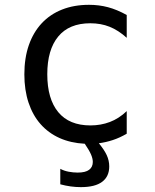

<svg xmlns="http://www.w3.org/2000/svg" viewBox="-20 -580 642 793"><path d="M353 -483.9Q265.6 -483.9 220.5 -429.2Q175.3 -374.5 175.3 -273.4Q175.3 -171.4 220.7 -116.7Q266.1 -62 353.5 -62Q396.5 -62 433.8 -76.2Q471.2 -90.3 503.4 -121.1V-27.8Q474.1 -10.7 445.8 -1.5Q417.5 7.8 388.2 11.7Q410.2 38.1 420.7 60.5Q431.2 83 431.2 107.4Q431.2 148.9 401.9 170.9Q372.6 192.9 314 192.9Q272 192.9 229 181.2V117.2Q244.1 125.5 263.4 129.2Q282.7 132.8 300.8 132.8Q333 132.8 348.1 121.3Q363.3 109.9 363.3 88.9Q363.3 75.2 356 58.1Q348.6 41 330.1 13.7Q272 10.7 225.8 -10Q179.7 -30.8 147.5 -67.4Q115.2 -104 97.9 -156Q80.6 -208 80.6 -272.9Q80.6 -340.3 99.1 -393.6Q117.7 -446.8 152.3 -483.9Q187 -521 236.3 -540.5Q285.6 -560.1 347.7 -560.1Q388.7 -560.1 425.8 -550.3Q462.9 -540.5 503.4 -518.1V-423.8Q468.8 -455.1 432.6 -469.5Q396.5 -483.9 353 -483.9Z"/></svg>

Font: Hack
Style: Regular
Weight: 400
Monospace: yes
Designer: Christopher Simpkins
Foundry: Christopher Simpkins
Version: Version 2.019; ttfautohint (v1.4.1) -l 4 -r 80 -G 350 -x 0 -